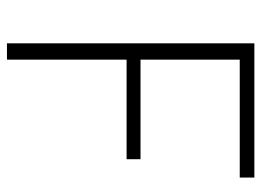

<svg xmlns="http://www.w3.org/2000/svg" viewBox="-122 -646 768 565"><g transform="rotate(90 262.5 -364.0)"><path d="M108 0V-728H503V-685H156V-393H449V-352H156V0Z"/></g></svg>

Font: Noto Sans JP ExtraLight
Style: Regular
Weight: 250
Designer: Ryoko NISHIZUKA  (kana, bopomofo & ideographs); Paul D. Hunt (Latin, Greek & Cyrillic); Sandoll Communications , Soo-you
Foundry: Adobe
Version: Version 2.004-H2;hotconv 1.0.118;makeotfexe 2.5.65603